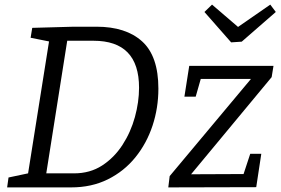

<svg xmlns="http://www.w3.org/2000/svg" viewBox="-20 -814 1219 834"><path d="M399 -698Q527 -698 597.5 -634Q668 -570 668 -429Q668 -345 642.5 -268Q617 -191 568 -130.5Q519 -70 448.5 -35Q378 0 289 0H11L17 -43L102 -61L193 -634L113 -650L120 -693L301 -698ZM302 -61Q371 -61 423.5 -95Q476 -129 512 -184.5Q548 -240 566 -305.5Q584 -371 584 -433Q584 -637 386 -637H272L181 -61ZM1115 -146 1093 -1 711 0 717 -49 1070 -471H852L830 -394H781L802 -528H1168L1160 -479L810 -57L1038 -58L1067 -146ZM1154 -794 1178 -762 1030 -633 984 -630 868 -762 901 -794 1014 -697Z"/></svg>

Font: Bitter
Style: Italic
Weight: 400
Italic angle: -9°
Designer: Sol Matas, and Bitter project Authors
Foundry: Sol Matas
Version: Version 2.001